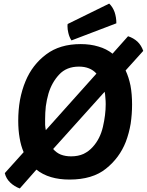

<svg xmlns="http://www.w3.org/2000/svg" viewBox="-20 -981 821 1074"><path d="M82 -305.7Q82 -252.9 89.8 -209Q96.7 -166 112.3 -129.9Q77.1 -90.8 6.8 -12.7Q13.7 17.6 37.1 40Q60.5 62.5 90.8 73.2Q122.1 38.1 183.6 -32.2Q218.8 -3.9 265.6 9.8Q311.5 23.4 369.1 23.4Q497.1 23.4 572.3 -37.1Q648.4 -97.7 683.6 -187.5Q702.1 -236.3 710.9 -289.1Q718.8 -342.8 718.8 -396.5Q718.8 -454.1 710 -502Q700.2 -549.8 682.6 -586.9Q715.8 -623 781.2 -696.3Q770.5 -727.5 749 -748Q726.6 -768.6 696.3 -778.3Q667 -746.1 609.4 -680.7Q575.2 -708 530.3 -720.7Q485.4 -734.4 431.6 -734.4Q314.5 -734.4 238.3 -676.8Q161.1 -619.1 123 -527.3Q102.5 -478.5 91.8 -421.9Q82 -366.2 82 -305.7ZM571.3 -398.4Q571.3 -338.9 555.7 -271.5Q540 -204.1 499 -159.2Q477.5 -134.8 447.3 -120.1Q417 -106.4 377.9 -106.4Q345.7 -106.4 320.3 -116.2Q295.9 -126 277.3 -147.5Q373 -253.9 565.4 -467.8Q568.4 -454.1 569.3 -435.5Q571.3 -417 571.3 -398.4ZM421.9 -608.4Q453.1 -608.4 477.5 -598.6Q502 -588.9 519.5 -569.3Q425.8 -463.9 236.3 -252.9Q233.4 -267.6 232.4 -282.2Q232.4 -297.9 232.4 -315.4Q232.4 -349.6 236.3 -386.7Q241.2 -422.9 251 -457Q269.5 -519.5 310.5 -563.5Q351.6 -608.4 421.9 -608.4ZM358.4 -846.7Q357.4 -841.8 357.4 -835.9Q357.4 -816.4 362.3 -796.9Q368.2 -771.5 379.9 -754.9Q463.9 -787.1 630.9 -850.6Q630.9 -883.8 621.1 -913.1Q610.4 -942.4 590.8 -960.9Q513.7 -922.9 358.4 -846.7Z"/></svg>

Font: cl
Style: Bold Italic
Weight: 400
Designer: Mitja Miklavcic
Version: Version 7.504; 2011; Build 1022